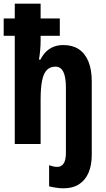

<svg xmlns="http://www.w3.org/2000/svg" viewBox="-22 -780 573 1040"><path d="M320 240Q304 240 280 236.5Q256 233 244 229V115Q256 119 266.5 121.5Q277 124 289 124Q310 124 322.5 106Q335 88 335 48V-305Q335 -363 321 -391Q307 -419 278 -419Q250 -419 232 -401Q214 -383 206 -343.5Q198 -304 198 -240V0H58V-586H-2V-680H58V-760H198V-680H302V-586H198V-559Q198 -534 195.5 -507Q193 -480 189 -457H197Q210 -483 228 -500.5Q246 -518 269.5 -527Q293 -536 321 -536Q370 -536 404 -514Q438 -492 456.5 -448Q475 -404 475 -339V59Q475 114 458 154.5Q441 195 407 217.5Q373 240 320 240Z"/></svg>

Font: Noto Sans Display Condensed
Style: Bold
Weight: 700
Width: 3
Designer: Monotype Design Team
Foundry: Monotype Imaging Inc.
Version: Version 2.003